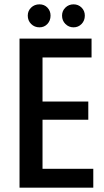

<svg xmlns="http://www.w3.org/2000/svg" viewBox="-20 -865 478 885"><path d="M70 0V-687H402V-600H176V-397H387V-313H176V-87H410V0ZM162 -739Q139 -739 123.5 -754.5Q108 -770 108 -793Q108 -815 123.5 -830Q139 -845 162 -845Q184 -845 198.5 -830Q213 -815 213 -793Q213 -770 198.5 -754.5Q184 -739 162 -739ZM319 -739Q297 -739 281.5 -754.5Q266 -770 266 -793Q266 -815 281.5 -830Q297 -845 319 -845Q341 -845 356 -830Q371 -815 371 -793Q371 -770 356 -754.5Q341 -739 319 -739Z"/></svg>

Font: Medium
Style: Regular
Weight: 500
Designer: Fernando Haro
Foundry: deFharo
Version: Version 1.787